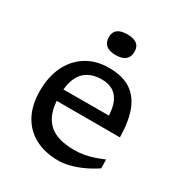

<svg xmlns="http://www.w3.org/2000/svg" viewBox="-168 -824 897 953"><g transform="rotate(30 280.5 -347.0)"><path d="M292 -515Q370.5 -515 417.8 -483.2Q465 -451.5 487 -391Q509 -330.5 510 -243H131.5L129 -308.5L438.5 -309.5L409 -298Q408 -352 393.2 -384.8Q378.5 -417.5 352.2 -432.5Q326 -447.5 289 -447.5Q244 -447.5 212 -429Q180 -410.5 163.2 -372.2Q146.5 -334 146.5 -272.5Q146.5 -203.5 168 -159.8Q189.5 -116 233 -95.5Q276.5 -75 343 -75Q374.5 -75 403.2 -80.5Q432 -86 457.5 -95Q483 -104 505.5 -113.5L506.5 -63.5Q474 -41.5 438 -24.8Q402 -8 367 1Q332 10 301.5 10Q225 10 168.8 -19.8Q112.5 -49.5 81.5 -106.5Q50.5 -163.5 50.5 -245.5Q50.5 -327.5 80.5 -388Q110.5 -448.5 164.8 -481.8Q219 -515 292 -515ZM287 -586Q250.5 -586 232 -601.5Q213.5 -617 213.5 -646Q213.5 -676 232 -690.2Q250.5 -704.5 287 -704.5Q323.5 -704.5 342 -690.2Q360.5 -676 360.5 -646Q360.5 -617 342 -601.5Q323.5 -586 287 -586Z"/></g></svg>

Font: Newsreader 7pt
Style: Regular
Weight: 400
Designer: Hugues Gentile
Foundry: Production Type
Version: Version 1.003